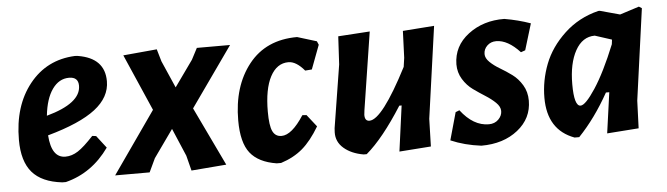

<svg xmlns="http://www.w3.org/2000/svg" viewBox="-38 -604 2580 743"><g transform="rotate(-5 1252.0 -232.5)"><path d="M361 -110Q295 -17 192 9H178Q99 0 62 -43Q25 -86 25 -169Q25 -301 92 -385Q159 -469 269 -474L281 -473Q384 -456 384 -366Q384 -304 324.5 -258Q265 -212 139 -177Q145 -89 199 -89Q224 -89 248 -104.5Q272 -120 309 -160L324 -158ZM239 -392Q200 -392 174 -355.5Q148 -319 141 -253Q275 -290 275 -358Q275 -392 239 -392Z M707 -232 816 -4 680 7 665 -52 619 -160 543 -53 518 0H384L552 -240L456 -460L587 -472L601 -424L647 -319L719 -420L742 -464H871Z M1132 -472 1207 -449 1213 -435 1178 -342 1152 -340Q1120 -378 1090 -378Q1045 -378 1019.5 -330Q994 -282 994 -194Q994 -140 1004.5 -118Q1015 -96 1039 -96Q1079 -96 1126 -169L1142 -168L1179 -121Q1147 -67 1112.5 -37.5Q1078 -8 1028 8H1011Q941 -3 909 -43.5Q877 -84 877 -170Q877 -303 944 -387.5Q1011 -472 1132 -472Z M1414 -469 1367 -167 1365 -149Q1365 -125 1383 -125Q1432 -125 1533 -321L1538 -356L1542 -460L1664 -469L1614 -112L1611 -5L1488 4L1512 -173H1503Q1427 -53 1361 3H1349Q1302 -5 1273 -30Q1244 -55 1245 -92L1246 -108L1285 -352L1291 -461Z M1937 -472Q1990 -463 2038 -446L2007 -344L1990 -338Q1943 -389 1898 -389Q1877 -389 1863 -375.5Q1849 -362 1849 -343Q1849 -327 1865 -311.5Q1881 -296 1904 -282.5Q1927 -269 1949.5 -252.5Q1972 -236 1988 -209.5Q2004 -183 2004 -149Q2004 -80 1948 -35.5Q1892 9 1806 9Q1741 1 1688 -22L1718 -129L1733 -135Q1782 -71 1842 -71Q1865 -71 1879.5 -85.5Q1894 -100 1894 -118Q1894 -135 1877.5 -151Q1861 -167 1838 -181.5Q1815 -196 1792 -212.5Q1769 -229 1753 -255Q1737 -281 1737 -313Q1738 -384 1796.5 -428.5Q1855 -473 1937 -472Z M2302 -471H2308L2385 -450L2460 -474L2471 -467L2422 -112L2418 -5L2295 4L2317 -154H2304Q2251 -59 2186 9H2168Q2065 -29 2065 -154Q2065 -221 2089.5 -284.5Q2114 -348 2169.5 -400Q2225 -452 2302 -471ZM2177 -197Q2177 -112 2202 -112Q2221 -112 2260.5 -172Q2300 -232 2343 -338L2345 -354V-356L2280 -377Q2232 -377 2204.5 -327.5Q2177 -278 2177 -197Z"/></g></svg>

Font: Alegreya Sans
Style: Bold Italic
Weight: 700
Italic angle: -7°
Designer: Juan Pablo del Peral
Foundry: Huerta Tipografica
Version: Version 2.007